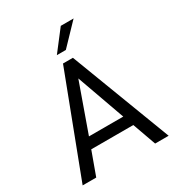

<svg xmlns="http://www.w3.org/2000/svg" viewBox="-207 -1020 1057 1148"><g transform="rotate(-30 321.0 -446.0)"><path d="M280.3 -751.5 388.2 -891.6H476.6L342.3 -751.5ZM24.4 0 287.1 -689.9H355.5L618.2 0H524.9L467.3 -161.1H176.8L118.2 0ZM203.6 -234.9H440.4L321.8 -566.9Z"/></g></svg>

Font: HK Grotesk Medium Legacy
Style: Regular
Weight: 500
Designer: Alfredo Marco Pradil
Foundry: Hanken Design Co.
Version: Version 2.022;PS 002.022;hotconv 1.0.88;makeotf.lib2.5.64775